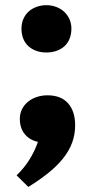

<svg xmlns="http://www.w3.org/2000/svg" viewBox="-20 -511 374 751"><path d="M259.3 -398.9Q259.3 -377.4 252.4 -360.1Q245.6 -342.8 232.7 -330.8Q219.7 -318.8 201.7 -312.3Q183.6 -305.7 161.6 -305.7Q139.6 -305.7 121.6 -312.3Q103.5 -318.8 90.6 -330.8Q77.6 -342.8 70.8 -360.1Q64 -377.4 64 -398.9Q64 -419.4 71.3 -436.5Q78.6 -453.6 91.8 -465.6Q105 -477.5 122.8 -484.1Q140.6 -490.7 161.6 -490.7Q182.6 -490.7 200.7 -483.6Q218.8 -476.6 231.7 -464.4Q244.6 -452.1 252 -435.3Q259.3 -418.5 259.3 -398.9ZM165.5 -138.2Q218.8 -138.2 246.3 -106.9Q273.9 -75.7 273.9 -21Q273.9 15.1 262.2 46.9Q250.5 78.6 227.3 107.9Q204.1 137.2 169.9 164.8Q135.7 192.4 90.8 220.2L44.9 174.8Q101.6 120.6 128.4 43.9Q96.2 37.1 76.9 13.7Q57.6 -9.8 57.6 -46.4Q57.6 -67.4 66.4 -84.5Q75.2 -101.6 90.1 -113.5Q105 -125.5 124.5 -131.8Q144 -138.2 165.5 -138.2Z"/></svg>

Font: Tienne Black
Style: Regular
Weight: 900
Designer: vernon adams
Foundry: vernon adams
Version: Version 001.001